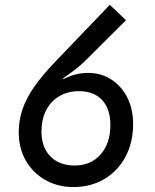

<svg xmlns="http://www.w3.org/2000/svg" viewBox="-20 -758 640 794"><path d="M284 15.5Q218.5 15.5 167.2 -13.8Q116 -43 86.8 -94Q57.5 -145 57.5 -210.5Q57.5 -260 72.8 -305.5Q88 -351 122 -399.8Q156 -448.5 213 -507.5L434 -738L501 -674.5L338.5 -512.5Q317 -491 294.5 -473.2Q272 -455.5 240.5 -434L243 -431Q291 -456.5 344 -456.5Q398.5 -456.5 440.5 -429.2Q482.5 -402 506.5 -354.2Q530.5 -306.5 530.5 -245Q530.5 -169 499 -110Q467.5 -51 411.8 -17.8Q356 15.5 284 15.5ZM288.5 -73.5Q355.5 -73.5 396 -119.2Q436.5 -165 436.5 -241Q436.5 -307.5 402.2 -344.2Q368 -381 306.5 -381Q260 -381 225 -360.2Q190 -339.5 170.8 -302Q151.5 -264.5 151.5 -214Q151.5 -149 188.5 -111.2Q225.5 -73.5 288.5 -73.5Z"/></svg>

Font: Google Sans Code
Style: Italic
Weight: 400
Italic angle: -10°
Monospace: yes
Designer: Google Sans Code Authors
Foundry: Google LLC
Version: Version 6.000